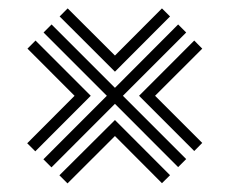

<svg xmlns="http://www.w3.org/2000/svg" viewBox="-20 -580 533 446"><path d="M118.5 -541.8 137.2 -560.5 247 -451 356.2 -560.5 375 -541.8 247 -413.5ZM80.8 -210 228.2 -357.5 81.2 -504.5 99.8 -523.2 247 -376 393.8 -523.2 412.5 -504.5 265.5 -357.5 412.5 -210.5 393.8 -191.8 247 -338.8 99.5 -191.2ZM43.2 -247.2 153.2 -357.5 43.8 -467 62.5 -485.8 190.8 -357.5 62 -228.5ZM303 -357.5 431.2 -485.8 449.8 -467 340.2 -357.5 449.8 -248 431.2 -229.2ZM118 -172.8 247 -301.2 375 -173 356.2 -154.5 247 -264 136.8 -154Z"/></svg>

Font: Big Shoulders Inline Text ExtraBold
Style: Regular
Weight: 800
Designer: Patric King
Foundry: XO Type Co
Version: Version 1.000